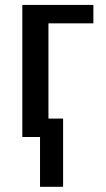

<svg xmlns="http://www.w3.org/2000/svg" viewBox="-20 -548 422 768"><path d="M140.1 0H69.3V-528.3H353.5V-454.6H173.8V-73.7H232.4V199.2H140.1Z"/></svg>

Font: Arimo Medium
Style: Regular
Weight: 500
Designer: Steve Matteson
Foundry: Monotype Imaging Inc.
Version: Version 1.33